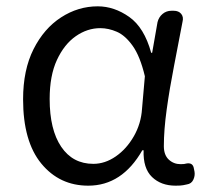

<svg xmlns="http://www.w3.org/2000/svg" viewBox="-20 -574 658 607"><path d="M259 13Q168 13 110.5 -57Q53 -127 53 -260Q53 -353 86 -418.5Q119 -484 173 -519Q227 -554 289 -554Q341 -554 388.5 -520.5Q436 -487 458 -407H461L478 -504Q482 -520 494 -530Q506 -540 522 -540H529Q545 -540 553 -530Q561 -520 557 -505Q544 -436 530 -364.5Q516 -293 507 -228Q498 -163 498 -112Q498 -84 513.5 -69.5Q529 -55 551 -55Q559 -55 562 -55.5Q565 -56 569 -57Q590 -61 593 -41L595 -31Q597 -18 591 -5.5Q585 7 571 9Q566 10 559 11.5Q552 13 535 13Q489 13 460.5 -14.5Q432 -42 434 -99H430Q366 13 259 13ZM275 -56Q312 -56 346 -79.5Q380 -103 403 -143Q426 -183 429 -230L438 -333Q423 -396 399.5 -429Q376 -462 349.5 -473.5Q323 -485 297 -485Q256 -485 219.5 -459.5Q183 -434 160 -384.5Q137 -335 137 -261Q137 -164 173.5 -110Q210 -56 275 -56Z"/></svg>

Font: Chiron GoRound TC N
Style: Regular
Weight: 350
Designer: Ryoko NISHIZUKA 西塚涼子 (kana, bopomofo & ideographs); Paul D. Hunt (Latin, Greek & Cyrillic); Sandoll Communications 산돌커뮤니
Foundry: Adobe
Version: Version 1.000;hotconv 1.1.1;makeotfexe 2.6.0